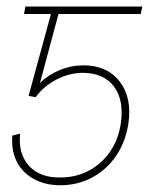

<svg xmlns="http://www.w3.org/2000/svg" viewBox="-20 -548 448 577"><path d="M87.4 -255.9 65.9 -259.8 139.2 -528.3H407.7L402.8 -505.9H155.8L100.1 -298.8Q125 -323.2 159.4 -337.4Q193.8 -351.6 231 -351.6Q302.2 -351.6 339.8 -302.7Q377.4 -253.9 365.7 -175.8Q356.9 -120.1 328.1 -78.6Q299.3 -37.1 256.6 -14.4Q213.9 8.3 162.6 8.8Q126.5 8.8 98.4 -2.2Q70.3 -13.2 51 -33.2Q31.7 -53.2 22.9 -80.6Q14.2 -107.9 17.1 -140.6L40.5 -146.5Q34.2 -86.9 66.4 -50.5Q98.6 -14.2 159.7 -14.6Q229.5 -14.2 279.8 -57.6Q330.1 -101.1 342.3 -171.9Q354 -243.7 324 -285.9Q293.9 -328.1 231 -329.1Q189.5 -329.6 149.9 -309.1Q110.4 -288.6 87.4 -255.9ZM177.2 -528.3 173.3 -505.9H52.2L56.2 -528.3Z"/></svg>

Font: Inter 17pt Thin
Style: Italic
Weight: 250
Italic angle: -9.3988°
Version: Version 4.001;git-66647c0bb